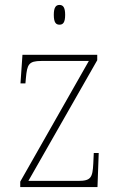

<svg xmlns="http://www.w3.org/2000/svg" viewBox="-20 -758 487 778"><path d="M221 -658C235 -658 244 -666 244 -698C244 -729 235 -738 221 -738C207 -738 198 -729 198 -698C198 -666 207 -658 221 -658ZM62 0H375L380 -138H360L358 -95C355 -39 349 -25 297 -25H95L374 -514V-536H71L63 -420H83L85 -442C90 -497 96 -511 148 -511H340L62 -22Z"/></svg>

Font: Noto Serif Thai SemiCondensed Thin
Style: Regular
Weight: 100
Width: 4
Designer: Monotype Design Team
Foundry: Monotype Imaging Inc.
Version: Version 2.002